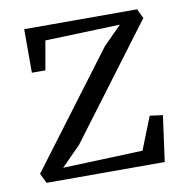

<svg xmlns="http://www.w3.org/2000/svg" viewBox="-66 -601 642 665"><g transform="rotate(-10 255.0 -269.0)"><path d="M390.5 -495.5 127 -486.5 109 -384.5H61.5V-537.5H458.5L474.5 -504L178.5 -109.5L111 -41.5L392 -52L437.5 -167L483 -161L461 0H45.5L28.5 -34.5L326.5 -431Z"/></g></svg>

Font: Merriweather 60pt Light
Style: Regular
Weight: 300
Version: Version 2.100